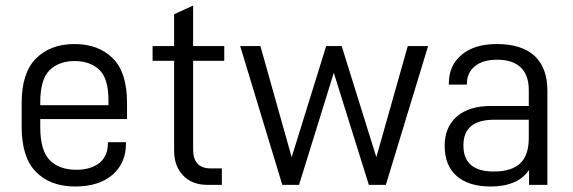

<svg xmlns="http://www.w3.org/2000/svg" viewBox="-20 -675 2093 701"><path d="M127 -210Q127 -125 162.1 -89.8Q196.8 -55.2 258.8 -55.2Q312.5 -55.2 344.2 -81.1Q374 -106.4 374 -152.8V-155.8H439.9V-150.9Q439.9 -79.6 391.1 -37.1Q341.8 5.9 253.9 5.9Q164.6 5.9 111.8 -46.9Q59.1 -99.6 59.1 -211.9V-299.8Q59.1 -409.2 111.8 -461.9Q164.1 -514.2 252 -514.2Q339.8 -514.2 392.1 -461.9Q443.8 -410.2 443.8 -299.8V-240.2H127ZM161.1 -418.9Q127 -384.8 127 -301.8V-291H376V-309.1Q376 -388.2 342.8 -419.9Q309.1 -452.1 252 -452.1Q195.8 -452.1 161.1 -418.9Z M685.1 -128.9Q685.1 -60.1 750 -60.1H790V0H738.8Q680.2 0 648.9 -34.2Q615.7 -67.4 615.7 -126V-453.1H537.1V-506.8H615.7V-623L685.1 -654.8V-506.8H798.8V-453.1H685.1Z M930.7 -506.8 1044.9 -101.1 1170.9 -506.8H1227.5L1354 -101.1L1468.8 -506.8H1543L1388.7 0H1326.7L1198.7 -409.2L1071.8 0H1010.7L856.9 -506.8Z M1931.6 -471.2Q1978.5 -427.2 1978.5 -345.2V0H1911.6V-54.2Q1888.2 -21.5 1854.5 -8.8Q1820.3 5.9 1771.5 5.9Q1691.4 5.9 1647.5 -32.2Q1603.5 -70.3 1603.5 -143.1Q1603.5 -210.9 1648.4 -250Q1692.4 -288.1 1773.4 -288.1H1910.6V-346.2Q1910.6 -400.9 1880.9 -429.2Q1851.6 -457 1795.4 -457Q1743.7 -457 1714.8 -434.1Q1684.6 -409.7 1684.6 -369.1V-366.2H1618.7V-371.1Q1618.7 -435.5 1665.5 -475.1Q1711.9 -514.2 1794.4 -514.2Q1883.8 -514.2 1931.6 -471.2ZM1880.9 -80.1Q1910.6 -109.9 1910.6 -171.9V-237.8H1783.7Q1671.9 -237.8 1671.9 -144Q1671.9 -48.8 1782.7 -48.8Q1849.6 -48.8 1880.9 -80.1Z"/></svg>

Font: D-DIN-PRO
Style: Regular
Weight: 400
Designer: Charles Nix
Foundry: Datto Inc.
Version: Version 1.000;hotconv 1.0.109;makeotfexe 2.5.65596